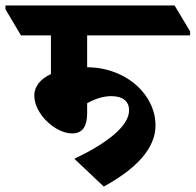

<svg xmlns="http://www.w3.org/2000/svg" viewBox="-86 -646 718 705"><path d="M295 39C414 -26 485 -101 485 -185C485 -241 459 -293 417 -331C371 -373 305 -399 234 -399V-516H612V-531L555 -626H-66V-612L-9 -516H101V-374C64 -357 40 -330 40 -295C40 -227 118 -156 179 -156C219 -156 234 -185 234 -230V-267C261 -282 292 -293 322 -293C366 -293 388 -273 388 -241C388 -181 301 -117 187 -63Z"/></svg>

Font: Noto Serif Devanagari SemiCondensed ExtraBold
Style: Regular
Weight: 800
Width: 4
Designer: Universal Thirst, Indian Type Foundry and the Monotype Design Team
Foundry: Monotype Imaging Inc.
Version: Version 2.004